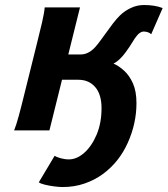

<svg xmlns="http://www.w3.org/2000/svg" viewBox="-20 -523 672 770"><path d="M213.9 -203.1 239.3 -304.7H305.2Q321.8 -304.7 338.4 -314.5Q355 -324.2 371.6 -345.7Q384.8 -362.3 400.4 -384.5Q416 -406.7 432.1 -427.7Q448.2 -448.7 461.4 -461.4Q480 -479.5 505.1 -491.2Q530.3 -502.9 557.1 -502.9Q601.1 -502.9 632.3 -490.7L586.4 -385.7Q574.7 -396.5 555.7 -396.5Q548.8 -396.5 541.7 -391.8Q534.7 -387.2 529.3 -380.4Q520 -369.1 511.5 -354.5Q502.9 -339.8 484.4 -314Q472.7 -297.9 459.7 -285.6Q446.8 -273.4 435.1 -268.1Q456.5 -258.8 477.8 -239.5Q499 -220.2 513.2 -188.5Q527.3 -156.7 527.3 -109.4Q527.3 -27.8 492.4 49.8Q457.5 127.4 392.1 175.3Q359.4 199.2 318.8 213.1Q278.3 227.1 231.4 227.1Q217.3 227.1 196.5 224.4Q175.8 221.7 158.4 217.3Q141.1 212.9 135.7 208L199.2 101.6Q205.1 106.4 222.2 111.3Q239.3 116.2 256.3 116.2Q288.1 116.2 318.1 89.6Q348.1 63 367.7 16.6Q387.2 -29.8 387.2 -89.4Q387.2 -144.5 361.8 -173.8Q336.4 -203.1 294.4 -203.1ZM300.8 -493.2 178.2 0H36.6Q44.9 -20 55.4 -58.6Q65.9 -97.2 78.1 -147.5L127.4 -345.7Q140.1 -395.5 148.9 -434.1Q157.7 -472.7 159.2 -493.2Z"/></svg>

Font: Andika
Style: Bold Italic
Weight: 700
Italic angle: -14°
Designer: Victor Gaultney, Annie Olsen, Julie Remington, Don Collingsworth, Eric Hays, Becca Hirsbrunner
Foundry: SIL International
Version: Version 6.101